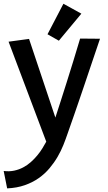

<svg xmlns="http://www.w3.org/2000/svg" viewBox="-24 -706 593 1050"><path d="M522.9 -494.1Q497.1 -418 475.8 -355Q454.6 -292 437.5 -241.2Q420.4 -190.4 406.7 -150.9Q393.1 -111.3 382.8 -81.5Q358.9 -11.7 345.2 25.9Q335.4 54.7 322.5 87.2Q309.6 119.6 290.8 151.9Q272 184.1 246.8 214.1Q221.7 244.1 188.2 267.8Q154.8 291.5 111.8 306.6Q68.8 321.8 15.1 324.2L-3.9 229Q26.4 232.9 53 227.3Q79.6 221.7 102.3 209.7Q125 197.8 144.3 180.7Q163.6 163.6 179.4 144.5Q195.3 125.5 207.5 105.7Q219.7 85.9 229 68.8L22.9 -478L134.8 -493.2L278.8 -63Q290.5 -99.1 306.4 -148.2Q322.3 -197.3 340.1 -253.9Q357.9 -310.5 377 -372.3Q396 -434.1 414.1 -495.1ZM420.9 -631.3 297.9 -483.4 235.8 -518.6 322.8 -685.5Z"/></svg>

Font: McLaren
Style: Regular
Weight: 400
Designer: Astigmatic (AOETI)
Foundry: Astigmatic (AOETI)
Version: Version 1.000